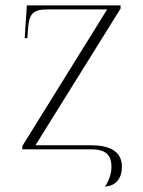

<svg xmlns="http://www.w3.org/2000/svg" viewBox="-20 -556 534 715"><path d="M371 139C412 136 434 108 434 65C434 10 393 -15 318 -15H112L429 -524V-536H80L72 -414H82L84 -444C88 -504 100 -521 159 -521H379L63 -12V0H318C370 0 395 17 395 66C395 89 386 117 371 139Z"/></svg>

Font: Noto Serif Display ExtraLight
Style: Regular
Weight: 200
Designer: Monotype Design Team
Foundry: Monotype Imaging Inc.
Version: Version 2.009